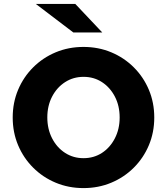

<svg xmlns="http://www.w3.org/2000/svg" viewBox="-20 -951 854 982"><path d="M407 11Q330.8 11 265 -16.5Q199.2 -44 149.6 -93.5Q100 -143 72.5 -208.5Q45 -274 45 -350Q45 -426 72.5 -491.5Q100 -557 149.6 -606.5Q199.2 -656 265 -683.5Q330.8 -711 407 -711Q483.2 -711 549 -683.5Q614.8 -656 664.4 -606.5Q714 -557 741.5 -491.5Q769 -426 769 -350Q769 -274 741.5 -208.5Q714 -143 664.4 -93.5Q614.8 -44 549 -16.5Q483.2 11 407 11ZM407 -142Q460 -142 501.5 -169Q543 -196 567.5 -243.5Q592 -291 592 -350Q592 -410 567.5 -457Q543 -504 501.5 -531Q460 -558 407.5 -558Q355 -558 313 -531Q271 -504 246.5 -457Q222 -410 222 -350.5Q222 -291 246.5 -243.5Q271 -196 312.9 -169Q354.8 -142 407 -142ZM355 -785 163 -931H365L503 -785Z"/></svg>

Font: Red Hat Text VF
Style: Regular
Weight: 400
Designer: Pentagram, MCKL
Foundry: Pentagram, MCKL
Version: Version 1.023